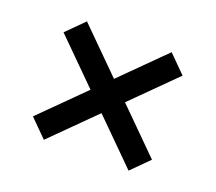

<svg xmlns="http://www.w3.org/2000/svg" viewBox="-76 -599 661 588"><g transform="rotate(20 254.0 -305.0)"><path d="M116 -112 60 -168 392 -498 448 -442ZM392 -112 60 -442 116 -498 448 -168Z"/></g></svg>

Font: Bricolage Grotesque 48pt Condensed ExtraBold
Style: Regular
Weight: 400
Version: Version 1.000;gftools[0.9.30]